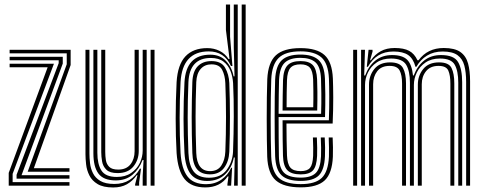

<svg xmlns="http://www.w3.org/2000/svg" viewBox="-20 -820 2145 848"><path d="M102.2 -61.5 274.8 -536.2V-584.5H22.5V-600H292V-532.8L129.5 -77H286.8V-61.5ZM53.2 -30.8V-47.8L239.2 -541V-553.8H22.5V-569.2H257.2V-539.2L75.2 -46.2H286.8V-30.8ZM18.5 0V-56.5L190.5 -523H22.5V-538.5H218.2L35.8 -52.2V-15.5H286.8V0Z M480 8Q436 8 411.1 -7Q386.2 -22 374.8 -45.1Q363.2 -68.2 360.4 -93.4Q357.5 -118.5 357.5 -138.8V-600H375V-142Q375 -122.5 377.6 -99.4Q380.2 -76.2 390.5 -55.2Q400.8 -34.2 423.1 -20.9Q445.5 -7.5 485 -7.5Q524 -7.5 551.8 -24.9Q579.5 -42.2 598 -75H602.8L594.5 -14.5V0H577L576.8 -5.8L587.2 -46.2H584Q565.2 -20 540.2 -6Q515.2 8 480 8ZM645.2 0V-600H662.5V0ZM499.5 -55.5Q465 -55.5 449.8 -70.5Q434.5 -85.5 430.9 -107.1Q427.2 -128.8 427.2 -148.2V-600H444.8V-149.2Q444.8 -130.8 447.6 -112.8Q450.5 -94.8 462.6 -82.9Q474.8 -71 502 -71Q538.2 -71 556.4 -94.4Q574.5 -117.8 574.5 -152.2V-600H592.8V-153.5Q592.8 -113.5 569.1 -84.5Q545.5 -55.5 499.5 -55.5ZM489.8 -23.2Q436.5 -23.5 414.5 -53.8Q392.5 -84 392.5 -143V-600H410V-145Q410 -95 428 -66.8Q446 -38.5 495.8 -38.5Q533.8 -38.5 559.2 -56Q584.8 -73.5 597.5 -100.2Q610.2 -127 610.2 -155V-600H627.8V0H610.2V-42L614 -113.2H609.5Q595 -73.5 565.1 -48.1Q535.2 -22.8 489.8 -23.2Z M1065 0H1047.5V-800H1065ZM1030 0H1013.8L1016.8 -124.2L1012.8 -124.5Q1004.2 -78.5 973.8 -49.6Q943.2 -20.8 895 -20.8Q847.2 -20.8 823.1 -50.2Q799 -79.8 794.8 -144Q790.8 -218 790.6 -295.1Q790.5 -372.2 794.8 -457.2Q801.8 -578.5 908.5 -578.5Q952 -578.5 978.1 -550.8Q1004.2 -523 1011.5 -483H1015.8L1012.5 -612V-800H1030ZM886.8 7.8Q825.2 7.8 795.4 -29Q765.5 -65.8 760 -144Q751.8 -291.2 760 -457.5Q764.8 -534.8 799 -571.1Q833.2 -607.5 895.5 -607.5Q925.2 -607.5 949.9 -595.2Q974.5 -583 989.5 -559.2H993.8L977.8 -687.8V-800H996.2V-657.8L1006.5 -528.5H1000Q971.2 -593 901.8 -593Q785.5 -593 777.5 -457.8Q773.5 -377.5 773.4 -301Q773.2 -224.5 777.5 -144.5Q781.8 -75.2 807.9 -40.9Q834 -6.5 890.5 -6.5Q929 -6.5 957.9 -26.6Q986.8 -46.8 1001 -78.8H1005L1000.8 0H984.5V-7.2L989.2 -41H985.8Q952 7.8 886.8 7.8ZM903.2 -35Q955.5 -35 981.2 -69.9Q1007 -104.8 1009.2 -149.8Q1012.2 -229.8 1012.5 -306.1Q1012.8 -382.5 1009.5 -452.8Q1007.8 -481.5 997.8 -506.9Q987.8 -532.2 966.9 -548.1Q946 -564 911.2 -564Q817 -564 812.2 -457.2Q808.8 -373.2 808.9 -301Q809 -228.8 812.2 -144.2Q814.5 -89.5 835.6 -62.2Q856.8 -35 903.2 -35ZM907.5 -50Q868.5 -50 849.9 -73.1Q831.2 -96.2 829.5 -144.2Q826.5 -225.5 826.6 -302.8Q826.8 -380 829.5 -457Q831.2 -504.5 853.5 -527.4Q875.8 -550.2 913.8 -550.2Q957.5 -550.2 974.2 -520.9Q991 -491.5 992.8 -453.2Q995.5 -380.2 995.6 -304.8Q995.8 -229.2 992.8 -150Q990.8 -106 969.2 -78Q947.8 -50 907.5 -50ZM907.8 -64.2Q941.5 -64.2 957.5 -88.8Q973.5 -113.2 975.2 -150Q978.2 -225.5 978.2 -303.1Q978.2 -380.8 975.2 -453.2Q973.8 -486.8 961.4 -511.2Q949 -535.8 914 -535.8Q884.2 -535.8 866.4 -515.6Q848.5 -495.5 846.8 -457.2Q843.8 -378.8 843.8 -303.5Q843.8 -228.2 846.8 -144.2Q850 -64.2 907.8 -64.2Z M1308.2 7.5Q1233.5 7.5 1198.4 -23.1Q1163.2 -53.8 1160.2 -127.8Q1159.2 -160.2 1158.6 -204.4Q1158 -248.5 1158 -296.8Q1158 -345 1158.6 -390.4Q1159.2 -435.8 1160.5 -470.5Q1164 -544 1198.4 -575.8Q1232.8 -607.5 1307.2 -607.5Q1379 -607.5 1413 -577.1Q1447 -546.8 1450.2 -473.2Q1451.5 -443.2 1451.8 -389.4Q1452 -335.5 1449.2 -274.5H1245.2Q1245.5 -195.8 1247.5 -134Q1249 -96 1262.2 -80.1Q1275.5 -64.2 1308.2 -64.2Q1337.5 -64.2 1349.4 -78.8Q1361.2 -93.2 1363 -132Q1364.2 -162.8 1362 -212.8H1379.5Q1381.8 -162.5 1380.5 -131.2Q1378.5 -85.5 1362.4 -67.6Q1346.2 -49.8 1308.2 -49.8Q1266.8 -49.8 1249 -68.4Q1231.2 -87 1229.8 -132.2Q1228.8 -161.2 1228.4 -205.5Q1228 -249.8 1228 -288.8H1432.5Q1434.5 -343.8 1434.2 -393.6Q1434 -443.5 1432.8 -472.8Q1429.8 -540.2 1399.2 -566.8Q1368.8 -593.2 1307.2 -593.2Q1240.5 -593.2 1210.8 -564.1Q1181 -535 1178 -469.5Q1176.8 -434 1176.1 -388.9Q1175.5 -343.8 1175.5 -296.1Q1175.5 -248.5 1176.1 -205Q1176.8 -161.5 1177.8 -129.2Q1180.5 -62.5 1210.9 -34.6Q1241.2 -6.8 1308.2 -6.8Q1373 -6.8 1401.4 -34.5Q1429.8 -62.2 1432.8 -128.8Q1433.5 -145.2 1433.1 -167.6Q1432.8 -190 1431.8 -212.8H1449.2Q1450.2 -192.2 1450.6 -169.4Q1451 -146.5 1450.2 -128Q1447 -54.5 1414.4 -23.5Q1381.8 7.5 1308.2 7.5ZM1308.2 -21Q1250 -21 1223.9 -45.5Q1197.8 -70 1195.2 -130Q1194 -163.8 1193.5 -208.5Q1193 -253.2 1193 -301Q1193 -348.8 1193.5 -392.5Q1194 -436.2 1195.2 -468.2Q1198 -529 1224.5 -554Q1251 -579 1307.2 -579Q1360.2 -579 1386.4 -555.6Q1412.5 -532.2 1415.2 -472.2Q1416.2 -448.2 1416.8 -403.1Q1417.2 -358 1415.5 -303H1210.5Q1210.5 -253 1210.8 -214.1Q1211 -175.2 1211.8 -131.2Q1212.5 -79.5 1234.1 -57.5Q1255.8 -35.5 1308.2 -35.5Q1353.8 -35.5 1374.5 -55.8Q1395.2 -76 1397.8 -129.8Q1399.2 -163 1396.8 -212.8H1414.2Q1415.5 -190 1415.8 -168.4Q1416 -146.8 1415.2 -129.2Q1412.5 -69.8 1388.4 -45.4Q1364.2 -21 1308.2 -21ZM1210.5 -317.5H1398.2Q1399.8 -365.5 1399.2 -407.4Q1398.8 -449.2 1397.8 -471.8Q1395.5 -524.8 1373.4 -544.6Q1351.2 -564.5 1307.2 -564.5Q1259.8 -564.5 1237.4 -542.9Q1215 -521.2 1212.5 -467.2Q1211.8 -443.8 1211.2 -402.1Q1210.8 -360.5 1210.5 -317.5ZM1228 -331.8Q1228.2 -361.8 1228.6 -397.6Q1229 -433.5 1230 -466.2Q1232 -512.5 1249.9 -531.4Q1267.8 -550.2 1307.2 -550.2Q1345.2 -550.2 1361.9 -532.1Q1378.5 -514 1380.5 -470.2Q1381.2 -452.8 1381.8 -415.4Q1382.2 -378 1381 -331.8ZM1245.8 -346.2H1363.5Q1364.5 -386 1364 -420.4Q1363.5 -454.8 1363 -469.8Q1361.2 -506.8 1348.5 -521.2Q1335.8 -535.8 1307.2 -535.8Q1276.2 -535.8 1262.6 -520.1Q1249 -504.5 1247.5 -465.5Q1246.8 -439.5 1246.2 -410.2Q1245.8 -381 1245.8 -346.2Z M2038.8 0V-458Q2038.8 -500 2030.9 -530.1Q2023 -560.2 2000.6 -576.4Q1978.2 -592.5 1935 -592.5Q1895.5 -592.5 1866.1 -574.5Q1836.8 -556.5 1819 -525H1815Q1805.5 -561 1782.9 -576.8Q1760.2 -592.5 1717.8 -592.5Q1678.5 -592.5 1650.9 -575.1Q1623.2 -557.8 1604.8 -525H1600L1607.8 -600H1625.2L1625.5 -592.5L1614.5 -553.8H1618.2Q1636.2 -579.8 1661.8 -593.9Q1687.2 -608 1723 -608Q1763.8 -608 1787.1 -595.4Q1810.5 -582.8 1823.8 -553.8H1828.5Q1868.5 -608 1940 -608Q1988.2 -608 2013.2 -590.4Q2038.2 -572.8 2047.2 -539.9Q2056.2 -507 2056.2 -461.2V0ZM1539.8 0V-600H1557.2V0ZM1574.8 0V-600H1592L1588.5 -486.8H1592.8Q1608 -528.2 1638.1 -552.6Q1668.2 -577 1713 -576.8Q1758.5 -576.5 1778.9 -555.5Q1799.2 -534.5 1804 -486.8H1807.5Q1822.8 -528.2 1853.5 -552.8Q1884.2 -577.2 1929 -576.8Q1985.2 -576.5 2003.2 -545.9Q2021.2 -515.2 2021.2 -457V0H2004V-455Q2004 -506.2 1988.5 -533.9Q1973 -561.5 1923.2 -561.5Q1885 -561.5 1859.4 -544Q1833.8 -526.5 1820.9 -499.8Q1808 -473 1808 -445V0H1790.5V-455Q1790.5 -506.2 1773.9 -533.9Q1757.2 -561.5 1707 -561.5Q1669 -561.5 1643.5 -544Q1618 -526.5 1605.1 -499.8Q1592.2 -473 1592.2 -445V0ZM1609.8 0V-446.5Q1609.8 -486.2 1633.4 -515.4Q1657 -544.5 1703.2 -544.5Q1746 -544.5 1759.6 -520Q1773.2 -495.5 1773.2 -451.8V0H1755.8V-450.8Q1755.8 -488.5 1745 -508.8Q1734.2 -529 1700.8 -529Q1664.5 -529 1646.2 -505.6Q1628 -482.2 1628 -447.8V0ZM1825.5 0V-446.2Q1825.5 -486.2 1849.4 -515.4Q1873.2 -544.5 1919.2 -544.5Q1962 -544.5 1974.2 -519.8Q1986.5 -495 1986.5 -451.8V0H1969.2V-450.8Q1969.2 -487.2 1960.1 -508.1Q1951 -529 1916.8 -529Q1880.8 -529 1861.8 -505.6Q1842.8 -482.2 1842.8 -447.8V0Z"/></svg>

Font: Big Shoulders Inline Display SemiBold
Style: Regular
Weight: 600
Designer: Patric King
Foundry: XO Type Co
Version: Version 1.000